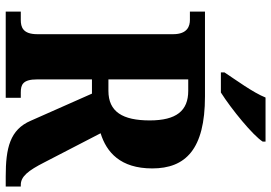

<svg xmlns="http://www.w3.org/2000/svg" viewBox="-162 -810 971 688"><g transform="rotate(90 324.0 -465.5)"><path d="M239 -784V-771H311C371 -809 465 -886 487 -921V-931H329C311 -886 266 -825 239 -784ZM21 0H330V-54H311C283 -54 264 -61 264 -113V-309H315L412 -90C444 -15 510 0 612 0H648V-54H642C612 -54 591 -80 561 -139L457 -340C525 -361 583 -411 583 -525C583 -644 515 -714 325 -714H21V-660H51C72 -660 102 -652 102 -600V-113C102 -61 76 -54 51 -54H21ZM305 -368H264V-654H305C376 -654 411 -612 411 -516C411 -419 380 -368 305 -368Z"/></g></svg>

Font: Noto Serif Khmer Condensed ExtraBold
Style: Regular
Weight: 800
Width: 3
Designer: Danh Hong and the Monotype Design Team
Foundry: Monotype Imaging Inc.
Version: Version 2.004